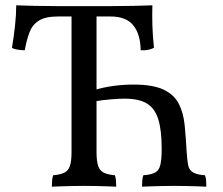

<svg xmlns="http://www.w3.org/2000/svg" viewBox="-20 -699 837 722"><path d="M175 3Q175 -10 176 -21Q177 -32 180 -40Q206 -42 221.5 -49.5Q237 -57 243 -75.5Q249 -94 249 -127V-649H343V-127Q343 -94 349 -75.5Q355 -57 370.5 -49.5Q386 -42 412 -40Q415 -32 416 -21Q417 -10 417 3Q398 2 378.5 1.5Q359 1 338.5 0.5Q318 0 296 0Q274 0 254 0.5Q234 1 214.5 1.5Q195 2 175 3ZM514 3Q514 -10 515 -21Q516 -32 519 -40Q548 -42 563 -50Q578 -58 583 -79Q588 -100 588 -139Q588 -210 575 -251Q562 -292 532 -310Q502 -328 449 -328Q430 -328 398 -325.5Q366 -323 337 -318V-361Q366 -370 404 -375.5Q442 -381 482 -381Q555 -381 595 -362Q635 -343 652.5 -308.5Q670 -274 674.5 -227.5Q679 -181 682 -127Q684 -96 687.5 -78Q691 -60 705.5 -51Q720 -42 751 -40Q754 -32 755 -21Q756 -10 756 3Q738 2 718 1.5Q698 1 677 0.5Q656 0 635 0Q614 0 593.5 0.5Q573 1 553.5 1.5Q534 2 514 3ZM73 -510Q62 -510 48 -512Q34 -514 25 -519Q32 -561 36.5 -602.5Q41 -644 41 -679Q69 -678 109.5 -677Q150 -676 197.5 -676Q245 -676 296 -676Q346 -676 395 -676Q444 -676 485 -677Q526 -678 553 -679Q552 -643 553 -605Q554 -567 559 -519Q548 -514 536 -511.5Q524 -509 509 -510Q508 -571 481 -604Q454 -637 396 -637H198Q150 -637 125.5 -621Q101 -605 90.5 -576.5Q80 -548 73 -510Z"/></svg>

Font: Vollkorn
Style: Regular
Weight: 400
Designer: Friedrich Althausen
Foundry: Friedrich Althausen
Version: Version 4.104